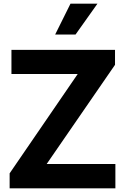

<svg xmlns="http://www.w3.org/2000/svg" viewBox="-20 -1020 679 1040"><path d="M389.2 -833H278.8L361.8 -1000H507.8ZM605 -131.8V0H32.2V-81.1L400.9 -619.1H42V-750H603V-668.9L232.9 -131.8Z"/></svg>

Font: Oakes Grotesk Bold
Style: Regular
Weight: 700
Designer: Samuel Oakes
Foundry: Samuel Oakes
Version: Version 1.000;PS 001.000;hotconv 1.0.88;makeotf.lib2.5.64775